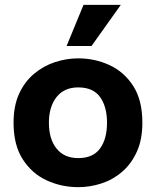

<svg xmlns="http://www.w3.org/2000/svg" viewBox="-20 -761 644 793"><path d="M303 12Q234 12 173 -16Q112 -44 74 -103Q36 -162 36 -254Q36 -324 59 -374Q82 -424 121 -456.5Q160 -489 207.5 -504.5Q255 -520 303 -520Q372 -520 432.5 -492Q493 -464 530.5 -405.5Q568 -347 568 -254Q568 -185 545.5 -135Q523 -85 485 -52Q447 -19 399.5 -3.5Q352 12 303 12ZM303 -108Q364 -108 393 -147.5Q422 -187 422 -254Q422 -320 393.5 -360Q365 -400 303 -400Q245 -400 213.5 -360Q182 -320 182 -254Q182 -187 213.5 -147.5Q245 -108 303 -108ZM358 -571H255L325 -741H479Z"/></svg>

Font: Inclusive Sans
Style: Regular
Weight: 400
Designer: Olivia King
Foundry: Olivia King
Version: Version 2.004